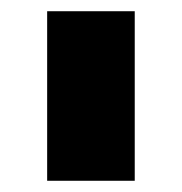

<svg xmlns="http://www.w3.org/2000/svg" viewBox="-20 -778 324 342"><path d="M64 -758H220V-456H64Z"/></svg>

Font: Biryani Heavy
Style: Regular
Weight: 900
Designer: Dan Reynolds and Mathieu Réguer
Foundry: Dan Reynolds and Mathieu Réguer
Version: Version 1.003; ttfautohint (v1.1) -l 5 -r 5 -G 72 -x 0 -D la